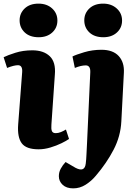

<svg xmlns="http://www.w3.org/2000/svg" viewBox="-20 -808 760 1057"><path d="M88 -696Q88 -735 116 -761.5Q144 -788 192 -788Q238 -788 267 -761.5Q296 -735 296 -695Q296 -655 267.5 -629Q239 -603 193 -603Q144 -603 116 -629.5Q88 -656 88 -696ZM102 -410Q105 -449 79 -449Q57 -449 19 -434L0 -493Q22 -504 64.5 -517.5Q107 -531 158 -531Q220 -531 254 -498.5Q288 -466 282 -397L263 -122Q261 -99 265.5 -87Q270 -75 287 -75Q301 -75 315.5 -81Q330 -87 343 -95L360 -43Q346 -33 318.5 -19.5Q291 -6 257.5 4Q224 14 193 14Q124 14 99.5 -19.5Q75 -53 80 -122ZM444 -696Q444 -735 472 -761.5Q500 -788 548 -788Q593 -788 622.5 -761.5Q652 -735 652 -695Q652 -655 623.5 -629Q595 -603 549 -603Q500 -603 472 -629.5Q444 -656 444 -696ZM648 -140Q644 -58 605.5 16Q567 90 508 159Q484 188 452 208.5Q420 229 383 229Q346 229 325 209.5Q304 190 304 162Q304 140 314.5 120.5Q325 101 341 84L396 116Q446 142 452 93Q455 69 456 42.5Q457 16 459 -17L477 -409Q479 -448 452 -448Q439 -448 424 -444.5Q409 -441 392 -434L379 -497Q398 -507 443.5 -520.5Q489 -534 538 -534Q602 -534 633.5 -499.5Q665 -465 662 -408Z"/></svg>

Font: Literata 36pt ExtraBold
Style: Italic
Weight: 800
Italic angle: -2°
Designer: Latin by Veronika Burian and Jose Scaglione. Greek by Irene Vlachou. Cyrillic by Vera Evstafieva
Foundry: TypeTogether
Version: Version 3.002